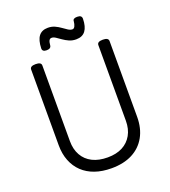

<svg xmlns="http://www.w3.org/2000/svg" viewBox="-194 -1256 1254 1415"><g transform="rotate(-20 433.0 -549.0)"><path d="M436 19Q363 19 306 -1Q249 -21 209 -59Q169 -97 147.5 -151.5Q126 -206 126 -274V-867Q126 -881 137 -887.5Q148 -894 170 -894Q192 -894 203 -887.5Q214 -881 214 -867V-274Q214 -210 240.5 -163Q267 -116 316.5 -91Q366 -66 436 -66Q504 -66 552 -91Q600 -116 626.5 -163Q653 -210 653 -274V-867Q653 -881 664 -887.5Q675 -894 697 -894Q741 -894 741 -867V-274Q741 -183 704 -117Q667 -51 599 -16Q531 19 436 19ZM283 -962Q249 -962 249 -988Q251 -1053 275 -1084Q299 -1115 346 -1115Q376 -1115 400 -1104Q424 -1093 444 -1078.5Q464 -1064 481 -1053Q498 -1042 514 -1042Q526 -1042 533.5 -1057Q541 -1072 543 -1095Q543 -1117 577 -1117Q596 -1117 604.5 -1110Q613 -1103 613 -1089Q612 -1027 588 -995Q564 -963 515 -963Q485 -963 460.5 -974Q436 -985 415.5 -999.5Q395 -1014 378.5 -1025Q362 -1036 347 -1036Q334 -1036 327.5 -1024.5Q321 -1013 319 -988Q318 -975 309 -968.5Q300 -962 283 -962Z"/></g></svg>

Font: Playwrite HR Lijeva
Style: Regular
Weight: 400
Designer: Veronika Burian, José Scaglione
Foundry: TypeTogether
Version: Version 1.002